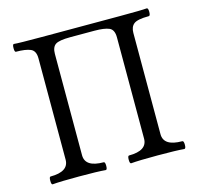

<svg xmlns="http://www.w3.org/2000/svg" viewBox="-99 -773 920 882"><g transform="rotate(-15 361.0 -331.5)"><path d="M583.5 -90.8Q583.5 -33.7 671.9 -33.7Q679.2 -33.7 679.2 -15.1Q679.2 3.4 671.9 3.4Q634.3 0 545.2 0Q456.1 0 418.9 3.4Q412.1 3.4 412.1 -15.1Q412.1 -33.7 418.9 -33.7Q505.4 -33.7 505.4 -90.8V-572.3Q505.4 -608.9 482.9 -618.7Q460.4 -628.4 413.1 -628.4H298.3Q245.1 -628.4 227.8 -616.5Q210.4 -604.5 210.4 -572.3V-90.8Q210.4 -33.7 298.3 -33.7Q305.2 -33.7 305.2 -15.1Q305.2 3.4 298.3 3.4Q260.7 0 171.9 0Q83 0 45.4 3.4Q39.1 3.4 39.1 -15.1Q39.1 -33.7 45.4 -33.7Q132.3 -33.7 132.3 -90.8V-572.3Q132.3 -608.4 109.1 -618.4Q85.9 -628.4 40 -628.4Q33.7 -628.4 33.7 -647Q33.7 -665.5 40 -665.5Q62 -663.1 172.4 -663.1H545.4Q648.4 -663.1 671.9 -665.5Q679.2 -665.5 679.2 -647Q679.2 -628.4 671.9 -628.4Q617.7 -628.4 600.6 -614.7Q583.5 -601.1 583.5 -572.3Z"/></g></svg>

Font: Junicode
Style: Regular
Weight: 400
Designer: Peter S. Baker
Foundry: Briery Creek Software
Version: Version 0.7.2